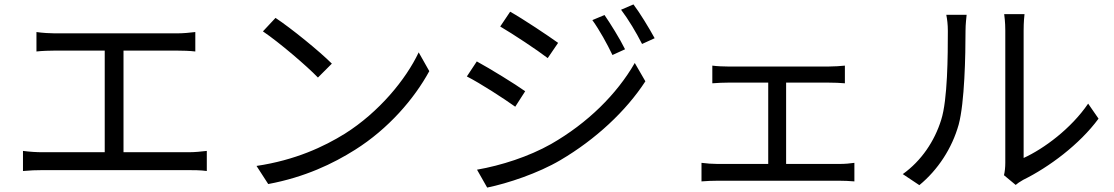

<svg xmlns="http://www.w3.org/2000/svg" viewBox="-20 -814 5040 869"><path d="M84 -131V-40C115 -43 145 -44 172 -44H833C853 -44 889 -44 916 -40V-131C890 -128 863 -125 833 -125H539V-585H779C807 -585 839 -584 864 -581V-669C840 -666 809 -663 779 -663H229C209 -663 171 -665 145 -669V-581C170 -584 210 -585 229 -585H454V-125H172C145 -125 114 -127 84 -131Z M1227 -733 1170 -672C1244 -622 1369 -515 1419 -463L1482 -526C1426 -582 1298 -686 1227 -733ZM1141 -63 1194 19C1360 -12 1487 -73 1587 -136C1738 -231 1855 -367 1923 -492L1875 -577C1817 -454 1695 -306 1541 -209C1446 -150 1316 -89 1141 -63Z M2716 -746 2661 -723C2694 -677 2727 -617 2752 -565L2809 -591C2786 -638 2741 -710 2716 -746ZM2847 -794 2791 -770C2825 -725 2859 -668 2886 -615L2943 -641C2918 -687 2874 -759 2847 -794ZM2289 -761 2244 -694C2302 -660 2411 -588 2459 -551L2506 -620C2463 -651 2348 -728 2289 -761ZM2139 -46 2185 35C2278 16 2416 -30 2516 -89C2676 -183 2814 -312 2901 -446L2853 -529C2772 -388 2640 -257 2474 -162C2373 -105 2248 -65 2139 -46ZM2138 -536 2093 -468C2154 -437 2262 -367 2312 -331L2357 -401C2314 -432 2197 -504 2138 -536Z M3155 -77V7C3179 5 3205 4 3227 4H3780C3796 4 3827 5 3847 7V-77C3827 -74 3804 -72 3780 -72H3538V-440H3733C3756 -440 3782 -439 3804 -437V-517C3783 -515 3758 -513 3733 -513H3273C3257 -513 3225 -514 3204 -517V-437C3225 -439 3257 -440 3273 -440H3457V-72H3227C3204 -72 3178 -74 3155 -77Z M4524 -21 4577 23C4584 17 4595 9 4611 0C4727 -57 4866 -160 4952 -277L4905 -345C4828 -232 4705 -141 4613 -99C4613 -130 4613 -613 4613 -676C4613 -714 4616 -742 4617 -750H4525C4526 -742 4530 -714 4530 -676C4530 -613 4530 -123 4530 -77C4530 -57 4528 -37 4524 -21ZM4066 -26 4141 24C4225 -45 4289 -143 4319 -250C4346 -350 4350 -564 4350 -675C4350 -705 4354 -735 4355 -747H4263C4267 -726 4270 -704 4270 -674C4270 -563 4269 -363 4240 -272C4210 -175 4150 -86 4066 -26Z"/></svg>

Font: Source Han Sans KR
Style: Regular
Weight: 400
Designer: Ryoko NISHIZUKA 西塚涼子 (kana, bopomofo & ideographs); Paul D. Hunt (Latin, Greek & Cyrillic); Sandoll Communications 산돌커뮤니
Foundry: Adobe
Version: Version 2.004;hotconv 1.0.118;makeotfexe 2.5.65603